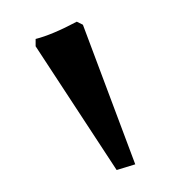

<svg xmlns="http://www.w3.org/2000/svg" viewBox="-55 -831 285 287"><g transform="rotate(10 88.0 -688.0)"><path d="M41 -792 50.8 -789.1 164.1 -597.2 138.2 -584 -13.2 -745.1 -15.1 -755.9Q7.8 -766.1 41 -792Z"/></g></svg>

Font: Junge
Style: Regular
Weight: 400
Designer: Alexei Vanyashin
Foundry: Cyreal (www.cyreal.org)
Version: Version 1.002